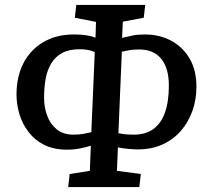

<svg xmlns="http://www.w3.org/2000/svg" viewBox="-20 -753 845 780"><path d="M257 7 263 -46 345 -59 349 -161Q330 -155 305.5 -150Q281 -145 253 -145Q199 -145 160.5 -164Q122 -183 96.5 -216Q71 -249 59 -289Q47 -329 47 -371Q47 -419 61 -462.5Q75 -506 105 -540Q135 -574 179 -593.5Q223 -613 282 -613Q310 -613 331.5 -609.5Q353 -606 368 -600L370 -664L284 -681L290 -733H570L564 -681L479 -665L476 -599Q496 -604 517.5 -608.5Q539 -613 568 -613Q629 -613 676.5 -587Q724 -561 751 -514Q778 -467 778 -400Q778 -348 761.5 -302Q745 -256 714.5 -221Q684 -186 640 -166Q596 -146 539 -146Q526 -146 503 -148Q480 -150 459 -154L455 -59L552 -46L546 7ZM278 -206Q301 -206 318 -209Q335 -212 351 -216L365 -542Q350 -548 335 -550.5Q320 -553 304 -553Q261 -553 233 -538Q205 -523 188.5 -496Q172 -469 165.5 -433Q159 -397 159 -355Q159 -318 171.5 -283.5Q184 -249 210.5 -227.5Q237 -206 278 -206ZM461 -212Q474 -209 489.5 -207.5Q505 -206 524 -206Q571 -206 602.5 -228.5Q634 -251 650 -295.5Q666 -340 666 -405Q666 -476 635 -514Q604 -552 546 -552Q523 -552 507.5 -549.5Q492 -547 475 -543Z"/></svg>

Font: Literata Medium
Style: Italic
Weight: 500
Italic angle: -2°
Designer: Latin by Veronika Burian and Jose Scaglione. Greek by Irene Vlachou. Cyrillic by Vera Evstafieva
Foundry: TypeTogether
Version: Version 3.103;gftools[0.9.29]